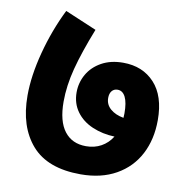

<svg xmlns="http://www.w3.org/2000/svg" viewBox="-82 -794 860 892"><g transform="rotate(10 348.0 -348.0)"><path d="M666 -290Q666 -199 629.5 -129Q593 -59 523 -19.5Q453 20 356 20Q200 20 125 -65.5Q50 -151 50 -298Q50 -391 79.5 -503Q109 -615 159 -716L308 -653Q263 -539 241.5 -456.5Q220 -374 220 -299Q220 -207 256 -160Q292 -113 358 -113Q398 -113 429.5 -130.5Q461 -148 481 -180Q424 -182 376 -202.5Q328 -223 300 -261.5Q272 -300 272 -352Q272 -398 294.5 -437.5Q317 -477 360 -501Q403 -525 462 -525Q554 -525 610 -464.5Q666 -404 666 -290ZM507 -273Q508 -280 508 -294Q508 -345 495 -371Q482 -397 458 -397Q441 -397 431 -385Q421 -373 421 -352Q421 -321 444.5 -300.5Q468 -280 507 -273Z"/></g></svg>

Font: FiraGO Heavy
Style: Regular
Weight: 900
Designer: bBox Type
Foundry: bBox Type GmbH
Version: Version 1.001